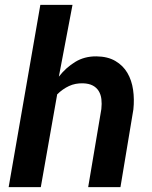

<svg xmlns="http://www.w3.org/2000/svg" viewBox="-20 -770 627 790"><path d="M222.2 -454.6Q251 -491.7 289.3 -515.1Q327.6 -538.6 376.5 -538.1Q423.3 -537.6 454.8 -519Q486.3 -500.5 504.2 -470Q522 -439.5 527.6 -400.4Q533.2 -361.3 528.8 -319.8L475.6 0H342.8L397 -321.3Q399.4 -343.3 397.2 -362.1Q395 -380.9 386.2 -395.3Q377.4 -409.7 361.8 -418Q346.2 -426.3 322.3 -427.2Q290 -428.2 263.9 -416Q237.8 -403.8 215.3 -381.8L147.9 0H15.6L146 -750H278.3Z"/></svg>

Font: TypoPRO Roboto Mono
Style: Bold Italic
Weight: 700
Designer: Google
Version: Version 2.000986; 2015; ttfautohint (v1.3)